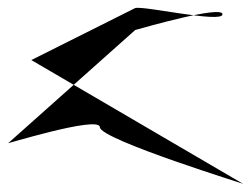

<svg xmlns="http://www.w3.org/2000/svg" viewBox="-214 -599 637 486"><path d="M38.8 -277C38.8 -245.6 424.2 -127.2 401.8 -133.4L-134.7 -447L128.2 -578.6C150.8 -584.8 349.2 -539.4 349.2 -562.9C349.2 -586.4 150.4 -529.1 128.2 -523C128.2 -523 -192.5 -237.4 -192.8 -237C-215.2 -228.8 38.8 -308.4 38.8 -277Z"/></svg>

Font: AnarchicType
Style: Regular
Weight: 400
Version: Version Who Cares?